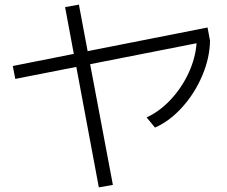

<svg xmlns="http://www.w3.org/2000/svg" viewBox="-20 -768 978 828"><path d="M35.2 -483.4 298.3 -535.6 260.7 -737.3 320.3 -748 357.9 -547.4 875 -649.4 885.7 -592.8Q884.8 -519 852.5 -442.6Q820.3 -366.2 766.1 -305.9Q711.9 -245.6 648.4 -217.8L612.3 -261.7Q668 -287.1 715.8 -338.1Q763.7 -389.2 793.5 -453.6Q823.2 -518.1 827.6 -581.5L368.7 -491.2L466.8 29.3L406.2 40L309.1 -479.5L45.9 -427.7Z"/></svg>

Font: Pretendard Light
Style: Regular
Weight: 300
Designer: Base glyphs from Inter by Rasmus Andersson; Hangeul glyphs from Noto Sans CJK(Source Han Sans) by Jang Soo-young and Kan
Foundry: Kil Hyung-jin
Version: Version 1.309